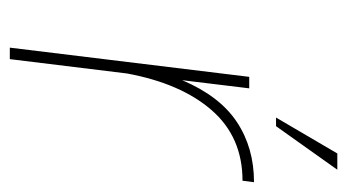

<svg xmlns="http://www.w3.org/2000/svg" viewBox="-182 -542 724 401"><g transform="rotate(90 180.5 -342.0)"><path d="M301 -684H335L244 -556H226ZM80 0 141 -500H165L148 -360Q181 -438 235 -474Q289 -510 361 -510L358 -486Q267 -486 211 -422Q155 -358 134 -245L104 0Z"/></g></svg>

Font: Haskoy Thin
Style: Italic
Weight: 100
Designer: Ertekin Erdin
Foundry: Ertekin Erdin
Version: Version 2.000; ttfautohint (v1.8.4.7-5d5b)